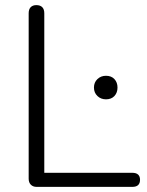

<svg xmlns="http://www.w3.org/2000/svg" viewBox="-20 -730 575 750"><path d="M123 0Q109 0 100.5 -8.5Q92 -17 92 -32V-678Q92 -694 100 -702Q108 -710 122 -710Q137 -710 145 -702Q153 -694 153 -678V-55H497Q512 -55 519.5 -48Q527 -41 527 -28Q527 -14 519.5 -7Q512 0 497 0ZM394 -342Q374 -342 360.5 -355Q347 -368 347 -388Q347 -408 360.5 -421Q374 -434 394 -434Q415 -434 427 -421Q439 -408 439 -388Q439 -368 427 -355Q415 -342 394 -342Z"/></svg>

Font: Nunito ExtraLight Light
Style: Regular
Weight: 300
Version: Version 3.602